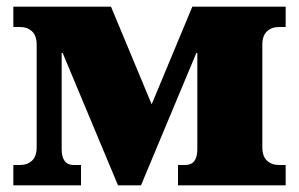

<svg xmlns="http://www.w3.org/2000/svg" viewBox="-20 -556 897 576"><path d="M20 0V-61H40Q62 -61 76 -74Q90 -87 90 -114V-422Q90 -449 76 -462Q62 -475 40 -475H20V-536H313L435 -243L557 -536H837V-475H817Q795 -475 781 -462Q767 -449 767 -422V-114Q767 -87 781 -74Q795 -61 817 -61H837V0H514V-61H536Q572 -61 572 -109V-397H569L403 0H334L168 -397H165V-109Q165 -61 201 -61H223V0Z"/></svg>

Font: Noto Serif Black
Style: Regular
Weight: 900
Designer: Monotype Design Team
Foundry: Monotype Imaging Inc.
Version: Version 2.014; ttfautohint (v1.8.4.7-5d5b)